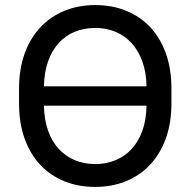

<svg xmlns="http://www.w3.org/2000/svg" viewBox="-20 -728 750 756"><path d="M355 8Q288 8 233 -14.5Q178 -37 138.5 -79Q99 -121 77 -182Q55 -243 55 -321V-379Q55 -456 77 -517Q99 -578 139 -620.5Q179 -663 234 -685.5Q289 -708 355 -708Q422 -708 477 -685.5Q532 -663 571.5 -621Q611 -579 633 -518Q655 -457 655 -379V-321Q655 -244 633 -183Q611 -122 571 -79.5Q531 -37 476 -14.5Q421 8 355 8ZM355 -618Q311 -618 274.5 -603Q238 -588 211.5 -559Q185 -530 169.5 -487Q154 -444 153 -388H557Q556 -443 540.5 -486Q525 -529 498 -558.5Q471 -588 434.5 -603Q398 -618 355 -618ZM355 -82Q398 -82 434.5 -97Q471 -112 498 -141Q525 -170 540.5 -213Q556 -256 557 -312H153Q154 -256 169.5 -213Q185 -170 212 -141Q239 -112 275.5 -97Q312 -82 355 -82Z"/></svg>

Font: Retni Sans Medium
Style: Regular
Weight: 500
Designer: Vitaly Kuzmin
Foundry: ParaType Ltd.
Version: Version 1.00;March 2, 2019;FontCreator 11.5.0.2425 64-bit; t